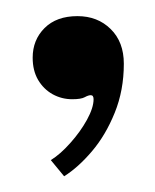

<svg xmlns="http://www.w3.org/2000/svg" viewBox="-20 -114 192 238"><path d="M59.5 104.5 43 84.5Q55 77 67.2 63.2Q79.5 49.5 87.8 34.5Q96 19.5 96 9Q96 4 92.5 4Q89.5 4 85 6.5Q80.5 9 69.5 9Q56.5 9 45.2 2.8Q34 -3.5 27.2 -15Q20.5 -26.5 20.5 -42.5Q20.5 -64.5 35.2 -79.2Q50 -94 76 -94Q101 -94 117.2 -78Q133.5 -62 133.5 -35Q133.5 -2 122.2 25.8Q111 53.5 94 73.5Q77 93.5 59.5 104.5Z"/></svg>

Font: Imbue 48pt
Style: Regular
Weight: 400
Designer: Tyler Finck
Foundry: Etcetera Type Company
Version: Version 1.102